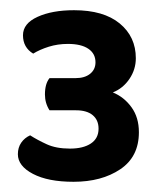

<svg xmlns="http://www.w3.org/2000/svg" viewBox="-20 -720 319 376"><path d="M128 -567Q146 -567 156.5 -575.5Q167 -584 167 -598Q167 -615 153 -624.5Q139 -634 113 -634Q93 -634 75.5 -628.5Q58 -623 45 -615Q25 -627 25 -651Q25 -674 53.5 -687Q82 -700 125 -700Q183 -700 214.5 -674Q246 -648 246 -606Q246 -584 233.5 -565.5Q221 -547 201 -539Q223 -530 237.5 -510Q252 -490 252 -461Q252 -413 215.5 -388.5Q179 -364 124 -364Q74 -364 44.5 -379.5Q15 -395 15 -418Q15 -431 21.5 -440.5Q28 -450 39 -455Q53 -446 71.5 -437.5Q90 -429 117 -429Q143 -429 158 -439Q173 -449 173 -468Q173 -485 161.5 -494.5Q150 -504 129 -504H77Q68 -518 68 -535Q68 -556 77 -567Z"/></svg>

Font: Baloo Bhai 2 SemiBold
Style: Regular
Weight: 600
Designer: Supriya Tembe, Noopur Datye and Ek Type
Foundry: Ek Type
Version: Version 1.640;PS 1.000;hotconv 16.6.51;makeotf.lib2.5.65220;